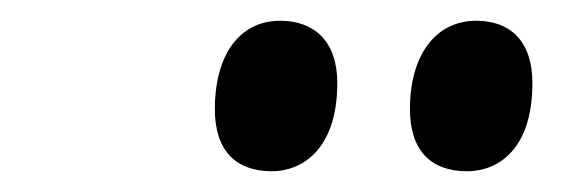

<svg xmlns="http://www.w3.org/2000/svg" viewBox="-20 -778 543 185"><path d="M430 -613C460 -613 493 -634 493 -698C493 -739 471 -758 439 -758C399 -758 375 -724 375 -673C375 -632 396 -613 430 -613ZM242 -613C271 -613 305 -634 305 -698C305 -739 282 -758 250 -758C210 -758 187 -724 187 -673C187 -632 208 -613 242 -613Z"/></svg>

Font: Noto Serif Display Condensed Black
Style: Italic
Weight: 900
Width: 3
Italic angle: -12°
Designer: Monotype Design Team
Foundry: Monotype Imaging Inc.
Version: Version 2.009